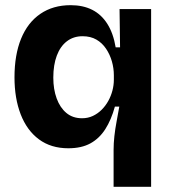

<svg xmlns="http://www.w3.org/2000/svg" viewBox="-20 -559 665 742"><path d="M419 163V20Q419 -5 422 -32.5Q425 -60 430.5 -89Q436 -118 441 -147H424Q410 -96 387 -60Q364 -24 329.5 -5Q295 14 244 14Q177 14 130.5 -20.5Q84 -55 60 -117Q36 -179 36 -260Q36 -347 61.5 -409.5Q87 -472 136 -505.5Q185 -539 253 -539Q301 -539 336.5 -521Q372 -503 395 -466.5Q418 -430 427 -376H444L442 -524H564V-276V163ZM297 -102Q320 -102 339 -111Q358 -120 373 -135Q388 -150 398.5 -169Q409 -188 414.5 -209Q420 -230 420 -251V-268Q420 -295 412.5 -321.5Q405 -348 390 -370.5Q375 -393 352.5 -406Q330 -419 299 -419Q264 -419 238.5 -399.5Q213 -380 199.5 -344Q186 -308 186 -259Q186 -214 199 -178.5Q212 -143 236.5 -122.5Q261 -102 297 -102Z"/></svg>

Font: Bricolage Grotesque 18pt
Style: Bold
Weight: 700
Designer: Mathieu Triay
Foundry: Atelier Triay
Version: Version 1.000;gftools[0.9.30]